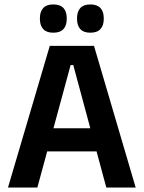

<svg xmlns="http://www.w3.org/2000/svg" viewBox="-20 -846 648 866"><path d="M148.5 0H16L204.5 -639H404L592 0H459.5L310.5 -552.5H298.5ZM448 -163H159V-267.5H448ZM220 -698.5Q190 -698.5 175 -714.8Q160 -731 160 -760.5V-764Q160 -793.5 175 -809.8Q190 -826 220 -826Q251.5 -826 266.2 -809.8Q281 -793.5 281 -764V-760.5Q281 -731 266.2 -714.8Q251.5 -698.5 220 -698.5ZM387.5 -698.5Q357 -698.5 342.2 -714.8Q327.5 -731 327.5 -760.5V-764Q327.5 -793.5 342.2 -809.8Q357 -826 387.5 -826Q418 -826 433 -809.8Q448 -793.5 448 -764V-760.5Q448 -731 433 -714.8Q418 -698.5 387.5 -698.5Z"/></svg>

Font: Anek Malayalam SemiBold
Style: Regular
Weight: 600
Version: Version 1.003